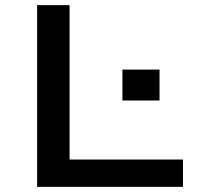

<svg xmlns="http://www.w3.org/2000/svg" viewBox="-20 -725 766 745"><path d="M124 0V-705H250V-106H690V0ZM455 -335V-455H599V-335Z"/></svg>

Font: Nunito Sans 7pt Expanded SemiBold
Style: Regular
Weight: 600
Width: 7
Designer: Vernon Adams
Foundry: Vernon Adams
Version: Version 3.101;gftools[0.9.27]